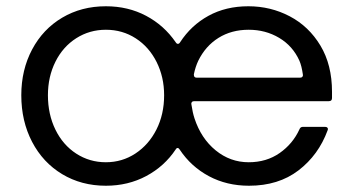

<svg xmlns="http://www.w3.org/2000/svg" viewBox="-20 -583 1127 613"><path d="M48 -279Q48 -360 82.5 -425Q117 -490 178.5 -526.5Q240 -563 318 -563Q389 -563 446.5 -532.5Q504 -502 541 -448Q544 -443 548 -443Q552 -443 555 -448Q590 -502 645.5 -532.5Q701 -563 773 -563Q844 -563 905 -531Q966 -499 1003 -437.5Q1040 -376 1040 -290V-270Q1040 -260 1030 -260H600Q595 -260 592.5 -257Q590 -254 591 -250Q595 -223 601 -205Q622 -141 668.5 -103Q715 -65 774 -65Q831 -65 873 -94.5Q915 -124 936 -170Q939 -178 947 -178H1018Q1023 -178 1025.5 -175Q1028 -172 1026 -167Q997 -88 933 -39Q869 10 775 10Q704 10 647 -20.5Q590 -51 554 -105Q551 -110 547.5 -110.5Q544 -111 541 -106Q505 -52 447 -21Q389 10 318 10Q240 10 178.5 -27Q117 -64 82.5 -130Q48 -196 48 -279ZM504 -279Q504 -337 480 -385Q456 -433 413.5 -460.5Q371 -488 318 -488Q266 -488 223.5 -461Q181 -434 157 -386Q133 -338 133 -279Q133 -218 157 -169Q181 -120 223.5 -92.5Q266 -65 318 -65Q370 -65 412.5 -93Q455 -121 479.5 -169.5Q504 -218 504 -279ZM938 -335Q943 -335 945.5 -338Q948 -341 947 -345Q943 -373 936 -389Q915 -436 871.5 -462Q828 -488 774 -488Q719 -488 677.5 -462Q636 -436 613 -389Q604 -370 599 -346V-344Q599 -335 608 -335Z"/></svg>

Font: Open Sauce Two
Style: Regular
Weight: 400
Designer: Alfredo Marco Pradil
Foundry: Creative Sauce Fz LLC
Version: Version 1.477